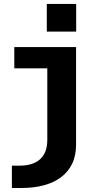

<svg xmlns="http://www.w3.org/2000/svg" viewBox="-20 -734 540 954"><path d="M39 200V89H78.5Q110.5 89 135.5 81.2Q160.5 73.5 178.5 57.8Q196.5 42 205.8 17.5Q215 -7 215 -40V-394.5H51V-500H358V-15Q358 39.5 338.2 80Q318.5 120.5 282.8 147Q247 173.5 197.5 186.8Q148 200 88.5 200ZM212.5 -714.5H358.5V-577H212.5Z"/></svg>

Font: Trispace Thin SemiBold
Style: Regular
Weight: 600
Version: Version 1.210